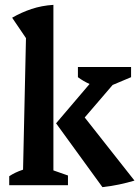

<svg xmlns="http://www.w3.org/2000/svg" viewBox="-20 -763 574 791"><path d="M18 0V-37Q30 -45 43.5 -51.5Q57 -58 75 -64L87 -606L30 -690Q68 -712 110 -726Q152 -740 200 -743V-61L260 -40V0ZM402 8 211 -255 349 -417Q324 -428 301 -445V-487H520V-445L444 -413L329 -279L534 -19Q504 -10 471 -3Q438 4 402 8Z"/></svg>

Font: Piazzolla SemiBold
Style: Regular
Weight: 600
Designer: Juan Pablo del Peral
Foundry: Huerta Tipografica
Version: Version 1.330